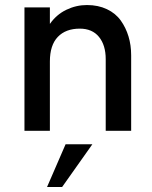

<svg xmlns="http://www.w3.org/2000/svg" viewBox="-20 -517 602 759"><path d="M76.7 0V-487.8H177.2V-422.4Q203.1 -459.5 242.2 -478.3Q281.2 -497.1 323.7 -497.1Q368.2 -497.1 402.6 -480.7Q437 -464.4 457.3 -436Q477.5 -407.7 488 -373Q498.5 -338.4 498.5 -298.3V0H397.9V-283.2Q397.9 -338.4 371.3 -371.1Q344.7 -403.8 295.4 -403.8Q239.7 -403.8 208.5 -371.1Q177.2 -338.4 177.2 -273.9V0ZM166 222.2 239.3 53.2H345.2L225.6 222.2Z"/></svg>

Font: HK Grotesk SemiBold Legacy
Style: Regular
Weight: 600
Designer: Alfredo Marco Pradil
Foundry: Hanken Design Co.
Version: Version 2.022;PS 002.022;hotconv 1.0.88;makeotf.lib2.5.64775